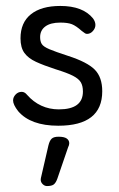

<svg xmlns="http://www.w3.org/2000/svg" viewBox="-20 -413 401 646"><path d="M176 10Q324 10 324 -106Q324 -153 299 -178.5Q274 -204 209 -225Q166 -239 146 -247.5Q126 -256 120.5 -265Q115 -274 115 -288Q115 -311 132.5 -324Q150 -337 183 -337Q208 -337 222 -331.5Q236 -326 255 -309Q263 -303 266 -301Q269 -299 273 -299Q284 -299 292.5 -308.5Q301 -318 301 -329Q301 -340 293 -351Q259 -393 183 -393Q119 -393 84 -365Q49 -337 49 -284Q49 -253 62 -235Q75 -217 101 -205Q127 -193 167 -180Q206 -168 225.5 -158Q245 -148 252 -136Q259 -124 259 -105Q259 -45 178 -45Q146 -45 119 -57.5Q92 -70 71 -94Q67 -99 62.5 -101.5Q58 -104 53 -104Q41 -104 32.5 -95Q24 -86 24 -75Q24 -61 41 -39Q83 10 176 10ZM143 76 119 180Q118 183 117.5 186.5Q117 190 117 192Q117 200 123.5 206.5Q130 213 138 213Q154 213 161 207.5Q168 202 173 188L209 83Q211 79 212 75.5Q213 72 213 69Q213 59 204.5 53Q196 47 177 47Q161 47 154 53.5Q147 60 143 76Z"/></svg>

Font: Beiruti
Style: Regular
Weight: 400
Designer: Arlette Boutros
Foundry: Boutros
Version: Version 1.41